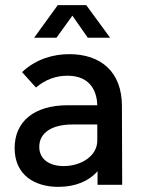

<svg xmlns="http://www.w3.org/2000/svg" viewBox="-20 -720 560 748"><path d="M262 -659 322 -573H409L316 -700H205L113 -573H200ZM456 0 455 -307C455 -441 372 -509 250 -509C191 -509 122 -492 66 -439L120 -379C158 -411 199 -425 243 -425C340 -425 358 -353 359 -310H244C112 -310 37 -246 37 -143C37 -36 118 8 207 8C273 8 326 -14 360 -53V0ZM359 -172C359 -113 297 -73 228 -73C176 -73 133 -97 133 -148C133 -204 184 -235 262 -235H359Z"/></svg>

Font: Arthouse Owned Medium
Style: Regular
Weight: 500
Designer: Jeremy Tribby
Foundry: Tribby Type
Version: Version 1.000;PS 001.000;hotconv 1.0.88;makeotf.lib2.5.64775